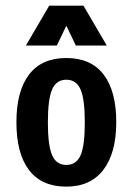

<svg xmlns="http://www.w3.org/2000/svg" viewBox="-20 -659 478 691"><path d="M218.8 12.7Q129.9 12.7 84.5 -46.9Q39.1 -106.4 39.1 -218.8Q39.1 -331.1 84.5 -390.6Q129.9 -450.2 218.8 -450.2Q307.6 -450.2 353 -390.6Q398.4 -331.1 398.4 -219.7Q398.4 -108.4 352.1 -47.9Q305.7 12.7 218.8 12.7ZM218.8 -65.4Q254.9 -65.4 270 -100.1Q285.2 -134.8 285.2 -218.3Q285.2 -301.8 270 -336.9Q254.9 -372.1 218.8 -372.1Q182.6 -372.1 167.5 -336.9Q152.3 -301.8 152.3 -218.8Q152.3 -135.7 167.5 -100.6Q182.6 -65.4 218.8 -65.4ZM364.3 -495.1H252.9L198.2 -609.4H239.3L184.6 -495.1H73.2L157.2 -638.7H280.3Z"/></svg>

Font: Sudo Variable
Style: Regular
Weight: 400
Monospace: yes
Designer: Jens Kutilek
Foundry: Jens Kutilek
Version: Version 0.040